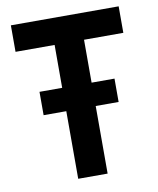

<svg xmlns="http://www.w3.org/2000/svg" viewBox="-81 -778 692 842"><g transform="rotate(-10 265.0 -357.0)"><path d="M199 0V-301H98V-405H199V-596H25V-714H505V-596H330V-405H432V-301H330V0Z"/></g></svg>

Font: Noto Sans Mono Condensed
Style: Bold
Weight: 700
Width: 3
Designer: Monotype Design Team
Foundry: Monotype Imaging Inc.
Version: Version 2.014